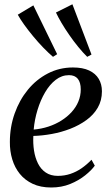

<svg xmlns="http://www.w3.org/2000/svg" viewBox="-20 -844 502 875"><path d="M412 -89Q397 -68 368 -44.8Q339 -21.5 299.8 -5.5Q260.5 10.5 213.5 10.5Q165 10.5 129.2 -6.2Q93.5 -23 70.2 -51.8Q47 -80.5 35.8 -118Q24.5 -155.5 25 -197.5Q25 -265.5 46.8 -326.8Q68.5 -388 107 -435Q145.5 -482 198 -509.2Q250.5 -536.5 312.5 -536.5Q357 -536.5 386.2 -522.8Q415.5 -509 430 -484.5Q444.5 -460 444.5 -428Q444.5 -386 425.5 -353.2Q406.5 -320.5 373.8 -296.8Q341 -273 300.5 -257.2Q260 -241.5 216.2 -233.5Q172.5 -225.5 132 -224.5Q130 -190.5 135 -158Q140 -125.5 153 -99.2Q166 -73 188.5 -57.8Q211 -42.5 243.5 -42.5Q273.5 -42.5 300.5 -51.5Q327.5 -60.5 351.8 -77.2Q376 -94 397 -116ZM294.5 -501.5Q261.5 -501.5 234 -480.2Q206.5 -459 185.5 -423.2Q164.5 -387.5 151 -343.2Q137.5 -299 133.5 -253.5Q168.5 -256.5 200.5 -267Q232.5 -277.5 259.5 -294.5Q286.5 -311.5 306.5 -333.5Q326.5 -355.5 337.2 -381.5Q348 -407.5 348 -436.5Q348 -468.5 334.5 -485Q321 -501.5 294.5 -501.5ZM221.5 -585Q201 -602.5 177.2 -627Q153.5 -651.5 131 -678.8Q108.5 -706 90.2 -731.5Q72 -757 61 -777L132 -819.5L240.5 -597ZM377.5 -585Q358 -604 336.8 -630Q315.5 -656 295.8 -684.5Q276 -713 260.2 -739.8Q244.5 -766.5 235 -787L310 -824.5L397 -595.5Z"/></svg>

Font: Merriweather 96pt
Style: Italic
Weight: 400
Italic angle: -7.8°
Version: Version 2.101